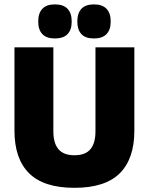

<svg xmlns="http://www.w3.org/2000/svg" viewBox="-20 -860 694 896"><path d="M327.5 16.5Q184.5 16.5 116 -51.2Q47.5 -119 47.5 -250V-639H229V-247.5Q229 -191.5 253 -163.5Q277 -135.5 327.5 -135.5Q378 -135.5 401.8 -163.5Q425.5 -191.5 425.5 -247.5V-639H607V-250Q607 -119 538.8 -51.2Q470.5 16.5 327.5 16.5ZM236 -680.5Q197 -680.5 177.8 -700.8Q158.5 -721 158.5 -757.5V-761.5Q158.5 -798.5 177.8 -819Q197 -839.5 236 -839.5Q276 -839.5 295.2 -819Q314.5 -798.5 314.5 -761.5V-757.5Q314.5 -721 295.2 -700.8Q276 -680.5 236 -680.5ZM418.5 -680.5Q379 -680.5 360 -700.8Q341 -721 341 -757.5V-761.5Q341 -798.5 360 -819Q379 -839.5 418.5 -839.5Q457.5 -839.5 477 -819Q496.5 -798.5 496.5 -761.5V-757.5Q496.5 -721 477 -700.8Q457.5 -680.5 418.5 -680.5Z"/></svg>

Font: Anek Odia Medium ExtraBold
Style: Regular
Weight: 800
Version: Version 1.003